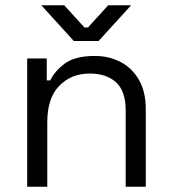

<svg xmlns="http://www.w3.org/2000/svg" viewBox="-20 -711 653 731"><path d="M160 0H83.5V-488.5H158V-404.8H171.5Q188 -440.5 227 -469.2Q266 -498 341.2 -498Q395.5 -498 439.4 -474.9Q483.2 -451.8 509.1 -406.8Q535 -361.8 535 -296V0H458.5V-290.5Q458.5 -364.5 421.6 -397.8Q384.8 -431 321.8 -431Q251 -431 205.5 -384.2Q160 -337.5 160 -245.2ZM355.5 -555H261L137.2 -691H224.5L301.5 -606.5H315L392 -691H479.2Z"/></svg>

Font: Space Grotesk Variable Light
Style: Regular
Weight: 300
Designer: Florian Karsten
Foundry: Florian Karsten
Version: Version 2.000